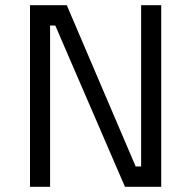

<svg xmlns="http://www.w3.org/2000/svg" viewBox="-20 -716 733 736"><path d="M95 0V-696H236L500 -78H521V-696H598V0H459L192 -618H172V0Z"/></svg>

Font: TypoPRO Titillium Maps
Style: 400 wt
Weight: 400
Designer: Campivisivi
Foundry: Accademia di Belle Arti di Urbino and students of MA course of Visual design
Version: Version 001.001